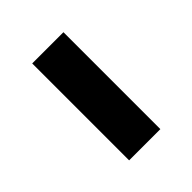

<svg xmlns="http://www.w3.org/2000/svg" viewBox="-9 -438 339 339"><g transform="rotate(45 161.0 -268.0)"><path d="M40 -229V-307H282V-229Z"/></g></svg>

Font: lguzrati05
Style: Book
Weight: 400
Designer: Jelle Bosma - Monotype Design Team, Universal Thirst
Foundry: Monotype Imaging Inc.
Version: Version 2.106